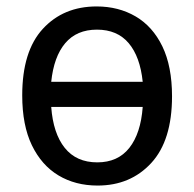

<svg xmlns="http://www.w3.org/2000/svg" viewBox="-20 -566 603 596"><path d="M283 10Q214 10 161.5 -21.5Q109 -53 79 -115Q49 -177 49 -270Q49 -407 113 -476.5Q177 -546 280 -546Q348 -546 401 -515Q454 -484 484 -422Q514 -360 514 -267Q514 -130 449.5 -60Q385 10 283 10ZM281 -474Q218 -474 182.5 -432Q147 -390 139 -312H423Q415 -390 379.5 -432Q344 -474 281 -474ZM282 -62Q346 -62 381.5 -107Q417 -152 423 -234H139Q145 -152 181 -107Q217 -62 282 -62Z"/></svg>

Font: Noto Sans Mono SemiCondensed
Style: Regular
Weight: 400
Width: 4
Designer: Monotype Design Team
Foundry: Monotype Imaging Inc.
Version: Version 2.014